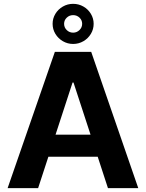

<svg xmlns="http://www.w3.org/2000/svg" viewBox="-20 -976 758 996"><path d="M19.5 0 264.6 -707H453.1L697.3 0H540L486.8 -163.1H231L177.7 0ZM449.7 -277.3 361.3 -547.9H356.4L268.1 -277.3ZM252.9 -852.5Q252.9 -880.4 267.3 -904.3Q281.7 -928.2 306.2 -942.1Q330.6 -956.1 359.4 -956.1Q388.2 -956.1 412.6 -942.1Q437 -928.2 451.4 -904.3Q465.8 -880.4 465.8 -852.5Q465.8 -824.2 451.4 -800.3Q437 -776.4 412.6 -762.2Q388.2 -748 359.4 -748Q330.6 -748 306.2 -762.2Q281.7 -776.4 267.3 -800.3Q252.9 -824.2 252.9 -852.5ZM406.2 -852.5Q406.2 -871.1 392.6 -884.3Q378.9 -897.5 359.4 -897.5Q339.8 -897.5 326.2 -884.3Q312.5 -871.1 312.5 -852.5Q312.5 -833.5 326.2 -820.1Q339.8 -806.6 359.4 -806.6Q378.4 -806.6 392.3 -820.1Q406.2 -833.5 406.2 -852.5Z"/></svg>

Font: WEMIX Pretendard
Style: Bold
Weight: 700
Designer: Base glyphs from Inter by Rasmus Andersson; Hangeul glyphs from Noto Sans CJK(Source Han Sans) by Jang Soo-young and Kan
Foundry: Kil Hyung-jin
Version: Version 1.000